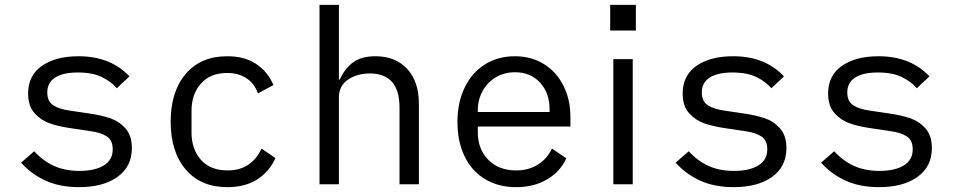

<svg xmlns="http://www.w3.org/2000/svg" viewBox="-20 -760 3940 792"><path d="M67 -89 121 -136Q159 -95 204 -75Q249 -55 308 -55Q371 -55 408 -77.5Q445 -100 445 -144Q445 -181 421 -197Q397 -213 354 -219L273 -231Q224 -238 187 -250.5Q150 -263 123 -292.5Q96 -322 96 -374Q96 -449 153 -488.5Q210 -528 304 -528Q436 -528 514 -445L462 -396Q439 -423 400.5 -442Q362 -461 301 -461Q240 -461 207.5 -440Q175 -419 175 -379Q175 -342 199.5 -326Q224 -310 266 -304L347 -292Q397 -285 434 -272.5Q471 -260 497.5 -230.5Q524 -201 524 -149Q524 -73 465 -30.5Q406 12 306 12Q228 12 169 -14.5Q110 -41 67 -89Z M684 -258Q684 -382 746 -455Q808 -528 917 -528Q989 -528 1037 -496Q1085 -464 1108 -409L1044 -375Q1030 -415 997 -437Q964 -459 917 -459Q848 -459 809 -415.5Q770 -372 770 -302V-214Q770 -144 809 -100.5Q848 -57 919 -57Q969 -57 1004 -80.5Q1039 -104 1059 -147L1116 -108Q1092 -53 1042 -20.5Q992 12 918 12Q808 12 746 -61Q684 -134 684 -258Z M1298 -740H1378V-432H1382Q1401 -476 1435.5 -502Q1470 -528 1529 -528Q1611 -528 1659.5 -476Q1708 -424 1708 -331V0H1628V-317Q1628 -387 1597 -422Q1566 -457 1506 -457Q1453 -457 1415.5 -431.5Q1378 -406 1378 -358V0H1298Z M1867 -257Q1867 -338 1897 -399.5Q1927 -461 1980.5 -494.5Q2034 -528 2104 -528Q2172 -528 2224 -495.5Q2276 -463 2304.5 -406Q2333 -349 2333 -276V-238H1951V-214Q1951 -145 1994 -101Q2037 -57 2109 -57Q2160 -57 2198 -80.5Q2236 -104 2257 -147L2316 -107Q2292 -53 2237.5 -20.5Q2183 12 2109 12Q2036 12 1981 -21Q1926 -54 1896.5 -115Q1867 -176 1867 -257ZM1951 -305V-298H2247V-309Q2247 -377 2207.5 -419.5Q2168 -462 2104 -462Q2061 -462 2026 -441.5Q1991 -421 1971 -385Q1951 -349 1951 -305Z M2603 -740V-634H2497V-740ZM2510 -516H2590V0H2510Z M2767 -89 2821 -136Q2859 -95 2904 -75Q2949 -55 3008 -55Q3071 -55 3108 -77.5Q3145 -100 3145 -144Q3145 -181 3121 -197Q3097 -213 3054 -219L2973 -231Q2924 -238 2887 -250.5Q2850 -263 2823 -292.5Q2796 -322 2796 -374Q2796 -449 2853 -488.5Q2910 -528 3004 -528Q3136 -528 3214 -445L3162 -396Q3139 -423 3100.5 -442Q3062 -461 3001 -461Q2940 -461 2907.5 -440Q2875 -419 2875 -379Q2875 -342 2899.5 -326Q2924 -310 2966 -304L3047 -292Q3097 -285 3134 -272.5Q3171 -260 3197.5 -230.5Q3224 -201 3224 -149Q3224 -73 3165 -30.5Q3106 12 3006 12Q2928 12 2869 -14.5Q2810 -41 2767 -89Z M3367 -89 3421 -136Q3459 -95 3504 -75Q3549 -55 3608 -55Q3671 -55 3708 -77.5Q3745 -100 3745 -144Q3745 -181 3721 -197Q3697 -213 3654 -219L3573 -231Q3524 -238 3487 -250.5Q3450 -263 3423 -292.5Q3396 -322 3396 -374Q3396 -449 3453 -488.5Q3510 -528 3604 -528Q3736 -528 3814 -445L3762 -396Q3739 -423 3700.5 -442Q3662 -461 3601 -461Q3540 -461 3507.5 -440Q3475 -419 3475 -379Q3475 -342 3499.5 -326Q3524 -310 3566 -304L3647 -292Q3697 -285 3734 -272.5Q3771 -260 3797.5 -230.5Q3824 -201 3824 -149Q3824 -73 3765 -30.5Q3706 12 3606 12Q3528 12 3469 -14.5Q3410 -41 3367 -89Z"/></svg>

Font: iA Writer Quattro V
Style: Regular
Weight: 400
Designer: Mike Abbink, Paul van der Laan, Pieter van Rosmalen, Oliver Reichenstein
Foundry: Information Architects Inc.
Version: Version 2.000